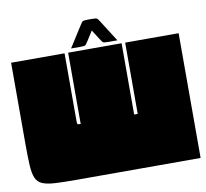

<svg xmlns="http://www.w3.org/2000/svg" viewBox="-91 -961 1141 1061"><g transform="rotate(-10 480.0 -430.5)"><path d="M255 0Q182 0 135.5 -2.5Q89 -5 63 -16Q37 -27 26 -53Q15 -79 12.5 -125.5Q10 -172 10 -245V-700H310V-320Q310 -305 312.5 -302.5Q315 -300 330 -300V-700H630V-300H650V-700H950V0ZM610 -720H561Q545 -720 537.5 -721Q530 -722 525.5 -727.5Q521 -733 513 -746L480 -798L447 -746Q439 -733 434.5 -727.5Q430 -722 422.5 -721Q415 -720 399 -720H350L423 -835Q431 -848 435.5 -853.5Q440 -859 447.5 -860Q455 -861 471 -861H489Q505 -861 512.5 -860Q520 -859 524.5 -853.5Q529 -848 537 -835Z"/></g></svg>

Font: Badeen Display
Style: Regular
Weight: 400
Version: Version 1.000; ttfautohint (v1.8.4.7-5d5b)